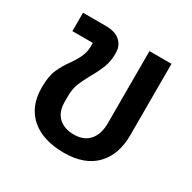

<svg xmlns="http://www.w3.org/2000/svg" viewBox="-130 -680 825 823"><g transform="rotate(30 283.0 -268.5)"><path d="M283 12Q234 12 193.5 0Q153 -12 123.5 -36.5Q94 -61 78 -97.5Q62 -134 62 -184Q62 -241 77.5 -274.5Q93 -308 113 -335Q131 -360 143.5 -386Q156 -412 156 -439V-458H55V-549H169Q214 -549 238.5 -527.5Q263 -506 263 -469V-462Q263 -429 251.5 -398.5Q240 -368 217 -328Q199 -296 188.5 -269.5Q178 -243 178 -208V-179Q178 -129 206 -103Q234 -77 281 -77Q331 -77 357.5 -107.5Q384 -138 384 -192V-549H493V-196Q493 -99 439 -43.5Q385 12 283 12Z"/></g></svg>

Font: IBM Plex Sans Thai Medm
Style: Regular
Weight: 500
Designer: Mike Abbink, Paul van der Laan, Pieter van Rosmalen, Ben Mitchell, Mark Frömberg
Foundry: Bold Monday
Version: Version 1.2